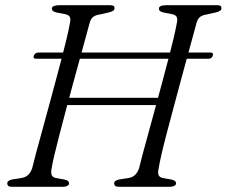

<svg xmlns="http://www.w3.org/2000/svg" viewBox="-20 -720 874 740"><path d="M110.5 -505.5Q112.5 -511 117 -514.2Q121.5 -517.5 128.5 -517.5H791Q797.5 -517.5 799.8 -514.2Q802 -511 800 -505.5Q798.5 -500 794.2 -496.8Q790 -493.5 783 -493.5H119.5Q106 -493.5 110.5 -505.5ZM179 -71Q175.5 -54 179.5 -44.8Q183.5 -35.5 198 -33.5L228.5 -28Q238 -26 242 -22.5Q246 -19 246 -13Q246 -7 239.2 -3.5Q232.5 0 223 0H27.5Q16 0 12 -3.5Q8 -7 8 -12.5Q7.5 -18.5 12.5 -22.5Q17.5 -26.5 27.5 -28.5L60.5 -33.5Q77.5 -36 87.8 -45.2Q98 -54.5 104 -71.5Q108.5 -91.5 118 -126.5Q127.5 -161.5 139.5 -205.2Q151.5 -249 164.8 -297.8Q178 -346.5 191.2 -395.5Q204.5 -444.5 216.2 -489.5Q228 -534.5 236.8 -571.2Q245.5 -608 249.5 -631Q253 -646 249.2 -654.2Q245.5 -662.5 231 -665.5L199 -671.5Q188.5 -674 184.2 -677.5Q180 -681 180 -687Q180 -693.5 188 -696.8Q196 -700 210 -700H402.5Q414 -700 417.8 -697.2Q421.5 -694.5 421.5 -689Q421.5 -682.5 416.5 -678.8Q411.5 -675 399 -672L363.5 -664Q347.5 -661.5 339 -654.8Q330.5 -648 326 -633.5Q319.5 -609 309 -571Q298.5 -533 285.8 -486.5Q273 -440 259.2 -389.5Q245.5 -339 232.5 -289.8Q219.5 -240.5 208.2 -197.2Q197 -154 189.2 -121Q181.5 -88 179 -71ZM218 -343H620L610 -315H208.5ZM591.5 -71Q587.5 -54 591.5 -44.8Q595.5 -35.5 610.5 -33.5L640.5 -28Q650 -26 654.2 -22.5Q658.5 -19 658.5 -13Q658.5 -7 651.5 -3.5Q644.5 0 635 0H440Q428.5 0 424.2 -3.5Q420 -7 420 -12.5Q419.5 -18.5 424.8 -22.5Q430 -26.5 440 -28.5L473 -33.5Q490 -36 500 -45.2Q510 -54.5 516 -71.5Q520.5 -91.5 530 -126.5Q539.5 -161.5 551.5 -205.2Q563.5 -249 576.8 -297.8Q590 -346.5 603.2 -395.5Q616.5 -444.5 628.2 -489.5Q640 -534.5 648.8 -571.2Q657.5 -608 661.5 -631Q665 -646 661.2 -654.2Q657.5 -662.5 643 -665.5L611.5 -671.5Q600.5 -674 596.5 -677.5Q592.5 -681 592.5 -687Q592.5 -693.5 600.2 -696.8Q608 -700 622 -700H815Q826 -700 829.8 -697.2Q833.5 -694.5 833.5 -689Q833.5 -682.5 828.5 -678.8Q823.5 -675 811.5 -672L775.5 -664Q760 -661.5 751.2 -654.8Q742.5 -648 738 -633.5Q731.5 -609 721 -571Q710.5 -533 697.8 -486.5Q685 -440 671.5 -389.5Q658 -339 644.8 -289.8Q631.5 -240.5 620.2 -197.2Q609 -154 601.5 -121Q594 -88 591.5 -71Z"/></svg>

Font: Fraunces Light
Style: Italic
Weight: 300
Italic angle: -16°
Version: Version 1.000;[b76b70a41]